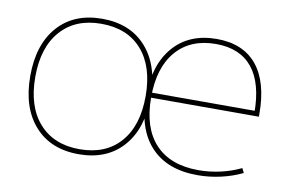

<svg xmlns="http://www.w3.org/2000/svg" viewBox="-62 -637 1135 754"><g transform="rotate(10 505.0 -260.0)"><path d="M764 10Q643 10 577.5 -60Q512 -130 512 -260Q512 -386 574.5 -458Q637 -530 747 -530Q852 -530 907 -463Q962 -396 962 -268Q962 -264 962 -263Q962 -262 962 -258H522V-278H952L942 -268Q942 -388 892.5 -449Q843 -510 747 -510Q646 -510 589 -444.5Q532 -379 532 -260Q532 -138 592 -74Q652 -10 764 -10Q809 -10 852.5 -20Q896 -30 933 -48L942 -30Q903 -11 857 -0.5Q811 10 764 10ZM290 10Q178 10 114 -62Q50 -134 50 -260Q50 -386 114 -458Q178 -530 290 -530Q402 -530 466 -458Q530 -386 530 -260Q530 -134 466 -62Q402 10 290 10ZM290 -10Q394 -10 452 -76Q510 -142 510 -260Q510 -378 452 -444Q394 -510 290 -510Q187 -510 128.5 -444Q70 -378 70 -260Q70 -142 128.5 -76Q187 -10 290 -10Z"/></g></svg>

Font: M PLUS 1 Thin
Style: Regular
Weight: 100
Designer: Coji Morishita
Foundry: UNDERFOREST DESIGN
Version: Version 1.001